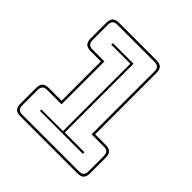

<svg xmlns="http://www.w3.org/2000/svg" viewBox="-152 -841 760 760"><g transform="rotate(45 228.5 -461.0)"><path d="M74 -192Q55 -192 46.5 -200.5Q38 -209 38 -228V-315Q38 -334 46.5 -342.5Q55 -351 74 -351H145V-571H88Q69 -571 60.5 -579.5Q52 -588 52 -607V-694Q52 -713 60.5 -721.5Q69 -730 88 -730H297Q316 -730 324.5 -721.5Q333 -713 333 -694V-351H392Q411 -351 419.5 -342.5Q428 -334 428 -315V-228Q428 -209 419.5 -200.5Q411 -192 392 -192ZM392 -202Q405 -202 411.5 -208.5Q418 -215 418 -228V-315Q418 -328 411.5 -334.5Q405 -341 392 -341H323V-694Q323 -707 316.5 -713.5Q310 -720 297 -720H88Q75 -720 68.5 -713.5Q62 -707 62 -694V-607Q62 -594 68.5 -587.5Q75 -581 88 -581H155V-341H74Q61 -341 54.5 -334.5Q48 -328 48 -315V-228Q48 -215 54.5 -208.5Q61 -202 74 -202ZM353 -262H113V-270H234V-647H127V-656H243V-271H353Z"/></g></svg>

Font: Bungee Outline
Style: Regular
Weight: 400
Designer: David Jonathan Ross
Foundry: David Jonathan Ross
Version: Version 1.001;PS 1.0;hotconv 1.0.72;makeotf.lib2.5.5900